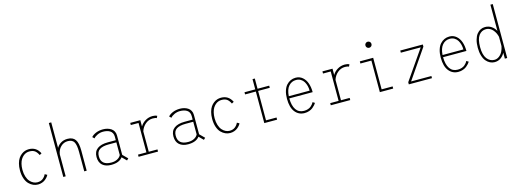

<svg xmlns="http://www.w3.org/2000/svg" viewBox="-3 -1770 7416 2750"><g transform="rotate(-15 3705.0 -394.5)"><path d="M485.5 -89Q478.5 -73.5 465.2 -57.5Q452 -41.5 432.2 -25.5Q412.5 -9.5 383.8 0.8Q355 11 323 11Q287 11 253.2 -3.5Q219.5 -18 189.8 -47.8Q160 -77.5 141.8 -130Q123.5 -182.5 123.5 -251Q123.5 -306.5 135.8 -352Q148 -397.5 167.8 -426.5Q187.5 -455.5 213.8 -475.2Q240 -495 267.2 -503.5Q294.5 -512 323 -512Q435.5 -512 485.5 -408L454 -390.5Q433 -435 403.8 -457Q374.5 -479 323 -479Q299 -479 276.2 -471Q253.5 -463 232.2 -445Q211 -427 195 -401Q179 -375 169.5 -336.2Q160 -297.5 160 -251Q160 -194 174.5 -148.8Q189 -103.5 212.8 -76.5Q236.5 -49.5 264.8 -35.8Q293 -22 323 -22Q373 -22 404.5 -47.2Q436 -72.5 451.5 -107.5Z M699 0V-800H734.5V-421.5Q759.5 -463.5 800.8 -487.8Q842 -512 896.5 -512Q975 -512 1010.5 -462.5Q1046 -413 1046 -298V0H1010V-288Q1010 -390.5 984.8 -434.8Q959.5 -479 892.5 -479Q832.5 -479 788.2 -436.2Q744 -393.5 734.5 -325V0Z M1642 8 1578 -56Q1528 11 1408.5 11Q1327.5 11 1280 -30.2Q1232.5 -71.5 1232.5 -152.5Q1232.5 -233.5 1287.5 -273.8Q1342.5 -314 1442 -314H1561.5V-367Q1561.5 -397.5 1549.5 -420Q1537.5 -442.5 1516.5 -455Q1495.5 -467.5 1470.8 -473.2Q1446 -479 1416.5 -479Q1372.5 -479 1332.8 -460.8Q1293 -442.5 1274.5 -418L1247.5 -444Q1271 -473 1317.8 -492.5Q1364.5 -512 1424 -512Q1456.5 -512 1486.5 -504Q1516.5 -496 1541.5 -480Q1566.5 -464 1581.2 -437Q1596 -410 1596 -375V-87.5L1667 -16.5ZM1419 -21Q1472 -21 1509.8 -42Q1547.5 -63 1561.5 -94V-282H1446.5Q1359 -282 1313 -252.2Q1267 -222.5 1267 -152.5Q1267 -21 1419 -21Z M1975 -32H2104V0H1815.5V-32H1940V-468H1825.5V-500H1975V-407Q2003 -454.5 2051.8 -483.2Q2100.5 -512 2159 -512Q2199 -512 2225.5 -497.5L2210.5 -466.5Q2195.5 -478 2152.5 -478Q2091.5 -478 2043 -437.2Q1994.5 -396.5 1975 -333.5Z M2782 8 2718 -56Q2668 11 2548.5 11Q2467.5 11 2420 -30.2Q2372.5 -71.5 2372.5 -152.5Q2372.5 -233.5 2427.5 -273.8Q2482.5 -314 2582 -314H2701.5V-367Q2701.5 -397.5 2689.5 -420Q2677.5 -442.5 2656.5 -455Q2635.5 -467.5 2610.8 -473.2Q2586 -479 2556.5 -479Q2512.5 -479 2472.8 -460.8Q2433 -442.5 2414.5 -418L2387.5 -444Q2411 -473 2457.8 -492.5Q2504.5 -512 2564 -512Q2596.5 -512 2626.5 -504Q2656.5 -496 2681.5 -480Q2706.5 -464 2721.2 -437Q2736 -410 2736 -375V-87.5L2807 -16.5ZM2559 -21Q2612 -21 2649.8 -42Q2687.5 -63 2701.5 -94V-282H2586.5Q2499 -282 2453 -252.2Q2407 -222.5 2407 -152.5Q2407 -21 2559 -21Z M3335.5 -89Q3328.5 -73.5 3315.2 -57.5Q3302 -41.5 3282.2 -25.5Q3262.5 -9.5 3233.8 0.8Q3205 11 3173 11Q3137 11 3103.2 -3.5Q3069.5 -18 3039.8 -47.8Q3010 -77.5 2991.8 -130Q2973.5 -182.5 2973.5 -251Q2973.5 -306.5 2985.8 -352Q2998 -397.5 3017.8 -426.5Q3037.5 -455.5 3063.8 -475.2Q3090 -495 3117.2 -503.5Q3144.5 -512 3173 -512Q3285.5 -512 3335.5 -408L3304 -390.5Q3283 -435 3253.8 -457Q3224.5 -479 3173 -479Q3149 -479 3126.2 -471Q3103.5 -463 3082.2 -445Q3061 -427 3045 -401Q3029 -375 3019.5 -336.2Q3010 -297.5 3010 -251Q3010 -194 3024.5 -148.8Q3039 -103.5 3062.8 -76.5Q3086.5 -49.5 3114.8 -35.8Q3143 -22 3173 -22Q3223 -22 3254.5 -47.2Q3286 -72.5 3301.5 -107.5Z M3713.5 -32H3869.5V0H3679.5V-468H3520V-500H3679.5V-652H3713.5V-500H3886V-468H3713.5Z M4455.5 -92Q4447.5 -78 4434.2 -62.8Q4421 -47.5 4399.5 -29.8Q4378 -12 4345.5 -0.5Q4313 11 4276.5 11Q4189.5 11 4136.2 -55.8Q4083 -122.5 4083 -252Q4083 -317.5 4099 -368.5Q4115 -419.5 4142.8 -450.2Q4170.5 -481 4205 -496.5Q4239.5 -512 4279 -512Q4338.5 -512 4381 -475.8Q4423.5 -439.5 4443.5 -381Q4463.5 -322.5 4463.5 -249H4117Q4118 -140.5 4158.2 -81.2Q4198.5 -22 4276.5 -22Q4309.5 -22 4336.8 -31.5Q4364 -41 4381.2 -56.5Q4398.5 -72 4408.5 -85Q4418.5 -98 4424.5 -111ZM4277.5 -479Q4211 -479 4167.5 -429Q4124 -379 4118 -281H4427Q4427 -317.5 4418.5 -351.2Q4410 -385 4392.8 -414.2Q4375.5 -443.5 4345.8 -461.2Q4316 -479 4277.5 -479Z M4825 -32H4954V0H4665.5V-32H4790V-468H4675.5V-500H4825V-407Q4853 -454.5 4901.8 -483.2Q4950.5 -512 5009 -512Q5049 -512 5075.5 -497.5L5060.5 -466.5Q5045.5 -478 5002.5 -478Q4941.5 -478 4893 -437.2Q4844.5 -396.5 4825 -333.5Z M5443 -666Q5430 -653 5411 -653Q5392 -653 5379 -666Q5366 -679 5366 -698Q5366 -717 5379 -730Q5392 -743 5411 -743Q5430 -743 5443 -730Q5456 -717 5456 -698Q5456 -679 5443 -666ZM5428 -32H5591V0H5393V-468H5230V-500H5428Z M5865 -32H6166V0H5822.5V-32L6124 -468H5829.5V-500H6164V-468Z M6735.5 -92Q6727.5 -78 6714.2 -62.8Q6701 -47.5 6679.5 -29.8Q6658 -12 6625.5 -0.5Q6593 11 6556.5 11Q6469.5 11 6416.2 -55.8Q6363 -122.5 6363 -252Q6363 -317.5 6379 -368.5Q6395 -419.5 6422.8 -450.2Q6450.5 -481 6485 -496.5Q6519.5 -512 6559 -512Q6618.5 -512 6661 -475.8Q6703.5 -439.5 6723.5 -381Q6743.5 -322.5 6743.5 -249H6397Q6398 -140.5 6438.2 -81.2Q6478.5 -22 6556.5 -22Q6589.5 -22 6616.8 -31.5Q6644 -41 6661.2 -56.5Q6678.5 -72 6688.5 -85Q6698.5 -98 6704.5 -111ZM6557.5 -479Q6491 -479 6447.5 -429Q6404 -379 6398 -281H6707Q6707 -317.5 6698.5 -351.2Q6690 -385 6672.8 -414.2Q6655.5 -443.5 6625.8 -461.2Q6596 -479 6557.5 -479Z M7281.5 0H7246.5V-88Q7223 -42.5 7184.2 -15.8Q7145.5 11 7094 11Q7058.5 11 7026.8 -4.8Q6995 -20.5 6969 -51Q6943 -81.5 6927.5 -133.2Q6912 -185 6912 -251Q6912 -317.5 6926.5 -368.5Q6941 -419.5 6965.8 -450Q6990.5 -480.5 7021.2 -495.8Q7052 -511 7087.5 -511Q7140 -511 7181 -484Q7222 -457 7246.5 -411.5V-800H7281.5ZM6946.5 -251Q6946.5 -136 6989.5 -79Q7032.5 -22 7099.5 -22Q7138.5 -22 7170.8 -47Q7203 -72 7221 -107.8Q7239 -143.5 7246.5 -185.5V-323.5Q7240.5 -351 7227.8 -377.8Q7215 -404.5 7196.2 -427.2Q7177.5 -450 7151 -464Q7124.5 -478 7095 -478Q7027.5 -478 6987 -423.2Q6946.5 -368.5 6946.5 -251Z"/></g></svg>

Font: League Mono Narrow Thin
Style: Regular
Weight: 100
Width: 3
Designer: Tyler Finck
Foundry: The League of Moveable Type / Tyler Finck
Version: Version 2.210